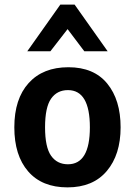

<svg xmlns="http://www.w3.org/2000/svg" viewBox="-20 -801 584 831"><path d="M272 10Q162 10 102 -59Q42 -128 42 -250Q42 -373 104 -441.5Q166 -510 276 -510Q386.5 -510 444.2 -439.2Q502 -368.5 502 -250Q502 -131.5 442.2 -60.8Q382.5 10 272 10ZM274 -90Q369 -90 369 -250Q369 -411 274 -411Q227 -411 201 -373.8Q175 -336.5 175 -250Q175 -164 201 -127Q227 -90 274 -90ZM98 -579 241 -781H303L446 -579H345L272.5 -675L198 -579Z"/></svg>

Font: Alatsi
Style: Regular
Weight: 400
Designer: Spyros Zevelakis, Eben Sorkin
Foundry: www.sorkintype.com
Version: Version 1.008; ttfautohint (v1.8.4.7-5d5b)